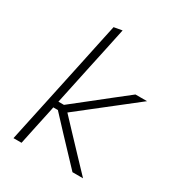

<svg xmlns="http://www.w3.org/2000/svg" viewBox="-177 -851 885 961"><g transform="rotate(30 266.0 -370.0)"><path d="M46 0Q58 -56 69 -108Q80 -160 93 -220L151.5 -494Q165 -557.5 177.5 -617Q190 -676.5 202 -731.5L249.5 -740Q236.5 -678.5 223.8 -618.5Q211 -558.5 197 -494L149.5 -270.5H181.5L281 -349Q327 -385.5 373.2 -422Q419.5 -458.5 465.5 -494.5H532.5Q477.5 -451.5 422.8 -408.5Q368 -365.5 313 -322.5L215.5 -246L285.5 -171.5Q326 -128.5 366.8 -85.5Q407.5 -42.5 448 0H387Q353 -36 319.2 -71.8Q285.5 -107.5 251.5 -143.5L168 -233H141.5L138.5 -216.5Q125.5 -156.5 114.8 -105.8Q104 -55 92.5 0Z"/></g></svg>

Font: Commissioner ExtraLight
Style: Italic
Weight: 200
Italic angle: -12°
Designer: Kostas Bartsokas
Foundry: Kostas Bartsokas
Version: Version 1.000; ttfautohint (v1.8.3)